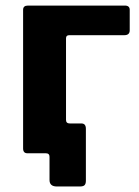

<svg xmlns="http://www.w3.org/2000/svg" viewBox="-20 -550 500 689"><path d="M184.1 119.2Q157.7 119.2 157.7 95.9V12.7Q157.7 0 144.3 0H97.5V-107H216.9V-119.7Q216.9 -107 230.4 -107H272.1Q288.2 -107 288.2 -87.7V98.5Q288.2 109.2 283.7 114.2Q279.2 119.2 266.4 119.2ZM78.2 0Q62.9 0 62.9 -17.4V-514.7Q62.9 -530 80.3 -530H428.1Q445.5 -530 445.5 -514.7V-441.1Q445.5 -423.7 425.9 -423.7H228.2Q216.9 -423.7 216.9 -412.5V-15.3Q216.9 0 199.5 0Z"/></svg>

Font: Libre Franklin Thin
Style: Regular
Weight: 100
Designer: Pablo Impallari, Rodrigo Fuenzalida, Nhung Nguyen
Foundry: Impallari Type
Version: Version 3.000